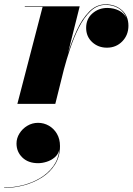

<svg xmlns="http://www.w3.org/2000/svg" viewBox="-82 -490 626 906"><path d="M-4.1 187.2Q-4.1 162 9.9 139.6Q23.9 117.2 47.1 103.4Q70.3 89.6 97.5 89.6Q125.1 89.6 148.7 103.2Q172.3 116.8 186.7 141.4Q201.1 166 201.1 199.2Q201.1 248.8 177.9 285.8Q154.7 322.8 116.1 347.4Q77.5 372 30.9 384.4Q-15.7 396.8 -62.1 396.8V394.8Q-17.7 394.8 26.3 383.6Q70.3 372.4 107.5 350.2Q144.7 328 169.1 294.8Q193.5 261.6 197.9 217.6Q192.3 239.2 175.7 253Q159.1 266.8 138.1 273.4Q117.1 280 97.9 280Q51.1 280 23.5 253.2Q-4.1 226.4 -4.1 187.2ZM119 -457.5H35V-460H294L239 -240Q256.5 -295 281 -348Q305.5 -401 339 -435.2Q372.5 -469.5 416.5 -469.5Q462 -469.5 493 -442.2Q524 -415 524 -368.5Q524 -324.5 495 -294.8Q466 -265 422.5 -265Q381.5 -265 353 -291.2Q324.5 -317.5 324.5 -358.5Q324.5 -401 354.2 -426.8Q384 -452.5 424 -452.5Q454.5 -452.5 479.2 -440.2Q504 -428 515 -404.5Q504.5 -434 478 -450.5Q451.5 -467 416.5 -467Q376.5 -467 345.2 -437Q314 -407 290.2 -360Q266.5 -313 249 -260.5Q231.5 -208 219.5 -162.5L179 0H0Z"/></svg>

Font: Bodoni* 72pt Fatface
Style: Italic
Weight: 900
Italic angle: -13°
Version: Version 2.3